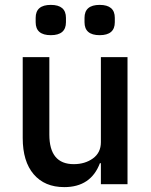

<svg xmlns="http://www.w3.org/2000/svg" viewBox="-20 -754 620 786"><path d="M393 0V-86H389Q352 12 243 12Q163 12 118 -40.5Q73 -93 73 -189V-520H182V-203Q182 -82 282 -82Q328 -82 360.5 -105.5Q393 -129 393 -172V-520H502V0ZM126 -663V-681Q126 -734 188 -734Q250 -734 250 -681V-663Q250 -610 188 -610Q126 -610 126 -663ZM326 -663V-681Q326 -734 388 -734Q450 -734 450 -681V-663Q450 -610 388 -610Q326 -610 326 -663Z"/></svg>

Font: IBM Plex Sans Medm
Style: Regular
Weight: 500
Designer: Mike Abbink, Paul van der Laan, Pieter van Rosmalen
Foundry: Bold Monday
Version: Version 3.005